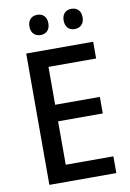

<svg xmlns="http://www.w3.org/2000/svg" viewBox="-98 -968 697 1028"><g transform="rotate(-10 250.5 -454.0)"><path d="M127 -853C127 -816 150 -798 179 -798C207 -798 230 -816 230 -853C230 -891 207 -908 179 -908C150 -908 127 -891 127 -853ZM313 -853C313 -816 335 -798 364 -798C393 -798 416 -816 416 -853C416 -891 393 -908 364 -908C336 -908 313 -891 313 -853ZM449 0V-91H190V-327H433V-417H190V-623H449V-714H85V0Z"/></g></svg>

Font: Noto Sans Khmer SemiCondensed Medium
Style: Regular
Weight: 500
Width: 4
Designer: Danh Hong and the Monotype Design Team
Foundry: Monotype Imaging Inc.
Version: Version 2.004